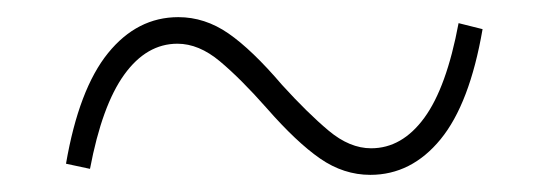

<svg xmlns="http://www.w3.org/2000/svg" viewBox="-20 -416 640 224"><path d="M412 -212Q381 -212 353.5 -231Q326 -250 291 -290Q261 -324 236.5 -344.5Q212 -365 187 -365Q151 -365 125 -329Q99 -293 85 -219L57 -225Q72 -312 106 -354Q140 -396 188 -396Q219 -396 246.5 -377Q274 -358 309 -317Q339 -284 363.5 -263.5Q388 -243 413 -243Q449 -243 475 -278.5Q501 -314 515 -389L543 -382Q528 -295 494 -253.5Q460 -212 412 -212Z"/></svg>

Font: IBM Plex Mono ExtLt
Style: Regular
Weight: 200
Monospace: yes
Designer: Mike Abbink, Paul van der Laan, Pieter van Rosmalen
Foundry: Bold Monday
Version: Version 2.3